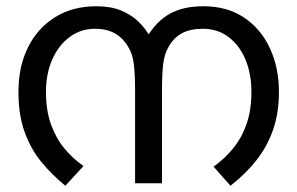

<svg xmlns="http://www.w3.org/2000/svg" viewBox="-20 -586 951 614"><path d="M288 -566Q334 -566 367 -552.5Q400 -539 423 -516.5Q446 -494 462 -465L449 -466Q480 -518 523 -542Q566 -566 630 -566Q707 -566 761 -529.5Q815 -493 843.5 -431Q872 -369 872 -292Q872 -226 854 -173Q836 -120 801.5 -75.5Q767 -31 717 8L663 -53Q698 -78 725.5 -111.5Q753 -145 768.5 -189.5Q784 -234 784 -292Q784 -350 765 -395.5Q746 -441 711 -467.5Q676 -494 629 -494Q588 -494 561.5 -479.5Q535 -465 519 -436Q506 -414 502 -382Q498 -350 498 -291V0H412V-291Q412 -348 408 -381Q404 -414 390 -436Q373 -465 347 -479.5Q321 -494 284 -494Q238 -494 202.5 -467.5Q167 -441 147 -395.5Q127 -350 127 -292Q127 -232 143.5 -187Q160 -142 187 -110Q214 -78 247 -55L189 8Q146 -27 112 -68.5Q78 -110 58.5 -164.5Q39 -219 39 -292Q39 -373 69.5 -434.5Q100 -496 156 -531Q212 -566 288 -566Z"/></svg>

Font: malayalam115
Style: Regular
Weight: 400
Designer: Jelle Bosma - Monotype Design Team
Foundry: Monotype Imaging Inc.
Version: Version 2.103